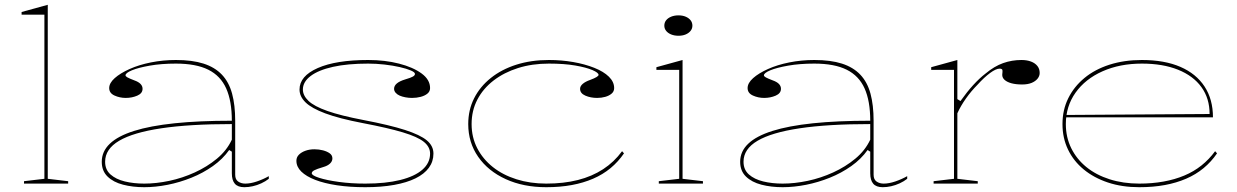

<svg xmlns="http://www.w3.org/2000/svg" viewBox="-20 -765 5156 800"><path d="M179 -20 264 -10V0H80V-10L165 -20V-704H70V-715L179 -745Z M713 -515Q781 -515 828 -500Q875 -485 904.5 -454Q934 -423 947 -375Q960 -327 960 -262V-37Q960 -17 972.5 -8.5Q985 0 1002 0Q1024 0 1050.5 -9Q1077 -18 1100 -31V-20Q1086 -9 1068.5 -1Q1051 7 1033 11Q1015 15 998 15Q971 15 958.5 0.5Q946 -14 946 -43Q946 -76 946 -92Q946 -108 946 -116.5Q946 -125 946 -133L935 -140Q908 -102 867 -73Q826 -44 777.5 -24.5Q729 -5 678.5 5Q628 15 581 15Q533 15 492.5 4.5Q452 -6 428 -29.5Q404 -53 404 -91Q404 -177 538.5 -219.5Q673 -262 946 -262Q946 -344 922.5 -396.5Q899 -449 848 -474.5Q797 -500 713 -500Q652 -500 604 -491.5Q556 -483 529.5 -472Q503 -461 503 -451Q503 -447 511 -442.5Q519 -438 540 -430Q574 -418 574 -395Q574 -376 552 -366.5Q530 -357 504 -357Q479 -357 457 -367Q435 -377 435 -398Q435 -419 458 -439.5Q481 -460 520 -477.5Q559 -495 609 -505Q659 -515 713 -515ZM946 -248Q770 -248 652.5 -230.5Q535 -213 476.5 -178.5Q418 -144 418 -91Q418 -58 440.5 -38Q463 -18 500 -9Q537 0 581 0Q631 0 685.5 -11.5Q740 -23 791.5 -46.5Q843 -70 884 -104Q925 -138 946 -183Z M1502 15Q1437 15 1384 7Q1331 -1 1293.5 -15.5Q1256 -30 1235.5 -50Q1215 -70 1215 -95Q1215 -110 1225.5 -120.5Q1236 -131 1253 -137Q1270 -143 1290 -143Q1309 -143 1326 -138.5Q1343 -134 1354 -126Q1365 -118 1365 -105Q1365 -93 1355 -83.5Q1345 -74 1327 -69Q1300 -61 1289.5 -55.5Q1279 -50 1279 -43Q1279 -34 1310 -24Q1341 -14 1392 -7Q1443 0 1502 0Q1587 0 1647.5 -15Q1708 -30 1740 -58Q1772 -86 1772 -125Q1772 -153 1746 -174Q1720 -195 1658.5 -213.5Q1597 -232 1492 -252Q1393 -271 1335.5 -292.5Q1278 -314 1253 -338.5Q1228 -363 1228 -392Q1228 -448 1304 -481.5Q1380 -515 1514 -515Q1584 -515 1642.5 -500Q1701 -485 1736.5 -459Q1772 -433 1772 -398Q1772 -384 1761 -375Q1750 -366 1733 -361.5Q1716 -357 1697 -357Q1683 -357 1669.5 -359.5Q1656 -362 1645.5 -366.5Q1635 -371 1628.5 -378.5Q1622 -386 1622 -395Q1622 -420 1668 -434Q1692 -441 1700.5 -446Q1709 -451 1709 -457Q1709 -464 1691.5 -471.5Q1674 -479 1645.5 -485.5Q1617 -492 1582.5 -496Q1548 -500 1514 -500Q1428 -500 1367.5 -486.5Q1307 -473 1274.5 -448.5Q1242 -424 1242 -392Q1242 -367 1265.5 -344.5Q1289 -322 1344.5 -302.5Q1400 -283 1494 -265Q1604 -244 1667.5 -223.5Q1731 -203 1758.5 -180Q1786 -157 1786 -125Q1786 -92 1767 -66Q1748 -40 1711.5 -22Q1675 -4 1622 5.5Q1569 15 1502 15Z M2256 15Q2161 15 2087.5 -18.5Q2014 -52 1972.5 -111.5Q1931 -171 1931 -248Q1931 -307 1955.5 -355.5Q1980 -404 2025 -440Q2070 -476 2131.5 -495.5Q2193 -515 2267 -515Q2320 -515 2368.5 -506.5Q2417 -498 2456 -482.5Q2495 -467 2517 -445.5Q2539 -424 2539 -398Q2539 -384 2528.5 -375Q2518 -366 2502 -361.5Q2486 -357 2468 -357Q2441 -357 2419 -366.5Q2397 -376 2397 -395Q2397 -406 2408 -415.5Q2419 -425 2439 -432Q2474 -445 2474 -453Q2474 -462 2448.5 -473Q2423 -484 2377 -492Q2331 -500 2267 -500Q2197 -500 2138.5 -481.5Q2080 -463 2036.5 -429.5Q1993 -396 1969 -350Q1945 -304 1945 -248Q1945 -193 1968.5 -147.5Q1992 -102 2033.5 -69Q2075 -36 2132 -18Q2189 0 2256 0Q2329 0 2388 -15Q2447 -30 2493 -60Q2539 -90 2572 -135L2580 -126Q2556 -91 2524 -64.5Q2492 -38 2451.5 -20.5Q2411 -3 2362.5 6Q2314 15 2256 15Z M2807 -616Q2790 -616 2776.5 -621.5Q2763 -627 2755.5 -636.5Q2748 -646 2748 -658Q2748 -671 2755.5 -680.5Q2763 -690 2776.5 -695.5Q2790 -701 2807 -701Q2824 -701 2837 -695.5Q2850 -690 2857.5 -680.5Q2865 -671 2865 -658Q2865 -646 2857.5 -636.5Q2850 -627 2837 -621.5Q2824 -616 2807 -616ZM2725 0V-10L2810 -20V-474H2715V-485L2824 -515V-20L2909 -10V0Z M3373 -515Q3441 -515 3488 -500Q3535 -485 3564.5 -454Q3594 -423 3607 -375Q3620 -327 3620 -262V-37Q3620 -17 3632.5 -8.5Q3645 0 3662 0Q3684 0 3710.5 -9Q3737 -18 3760 -31V-20Q3746 -9 3728.5 -1Q3711 7 3693 11Q3675 15 3658 15Q3631 15 3618.5 0.5Q3606 -14 3606 -43Q3606 -76 3606 -92Q3606 -108 3606 -116.5Q3606 -125 3606 -133L3595 -140Q3568 -102 3527 -73Q3486 -44 3437.5 -24.5Q3389 -5 3338.5 5Q3288 15 3241 15Q3193 15 3152.5 4.5Q3112 -6 3088 -29.5Q3064 -53 3064 -91Q3064 -177 3198.5 -219.5Q3333 -262 3606 -262Q3606 -344 3582.5 -396.5Q3559 -449 3508 -474.5Q3457 -500 3373 -500Q3312 -500 3264 -491.5Q3216 -483 3189.5 -472Q3163 -461 3163 -451Q3163 -447 3171 -442.5Q3179 -438 3200 -430Q3234 -418 3234 -395Q3234 -376 3212 -366.5Q3190 -357 3164 -357Q3139 -357 3117 -367Q3095 -377 3095 -398Q3095 -419 3118 -439.5Q3141 -460 3180 -477.5Q3219 -495 3269 -505Q3319 -515 3373 -515ZM3606 -248Q3430 -248 3312.5 -230.5Q3195 -213 3136.5 -178.5Q3078 -144 3078 -91Q3078 -58 3100.5 -38Q3123 -18 3160 -9Q3197 0 3241 0Q3291 0 3345.5 -11.5Q3400 -23 3451.5 -46.5Q3503 -70 3544 -104Q3585 -138 3606 -183Z M3870 0V-10L3955 -20V-474H3860V-485L3969 -515V-352L3982 -344Q4009 -382 4035 -410.5Q4061 -439 4087 -459Q4123 -489 4159.5 -502Q4196 -515 4236 -515Q4259 -515 4276 -508.5Q4293 -502 4302.5 -490Q4312 -478 4312 -461Q4312 -448 4303 -437Q4294 -426 4278 -419.5Q4262 -413 4239 -413Q4213 -413 4194.5 -418Q4176 -423 4166 -432Q4156 -441 4156 -453Q4156 -457 4156.5 -459.5Q4157 -462 4157 -465Q4157 -468 4157 -471Q4157 -479 4145 -479Q4130 -479 4105.5 -461Q4081 -443 4053 -412Q4027 -386 4005 -355Q3983 -324 3969 -293V-20L4054 -10V0Z M4738 -515Q4832 -515 4898 -486.5Q4964 -458 4999 -404.5Q5034 -351 5034 -276H4421V-286L5020 -290Q5020 -355 4986 -402Q4952 -449 4888.5 -474.5Q4825 -500 4738 -500Q4646 -500 4574 -468Q4502 -436 4461.5 -379Q4421 -322 4421 -248Q4421 -193 4443.5 -147.5Q4466 -102 4506.5 -69Q4547 -36 4603.5 -18Q4660 0 4727 0Q4781 0 4828 -8.5Q4875 -17 4914.5 -33.5Q4954 -50 4986 -75.5Q5018 -101 5043 -135L5051 -126Q5027 -91 4995 -64.5Q4963 -38 4922.5 -20.5Q4882 -3 4833.5 6Q4785 15 4727 15Q4655 15 4596.5 -4.5Q4538 -24 4495.5 -59Q4453 -94 4430 -142Q4407 -190 4407 -248Q4407 -307 4431 -355.5Q4455 -404 4498.5 -440Q4542 -476 4603 -495.5Q4664 -515 4738 -515Z"/></svg>

Font: Kalnia SemiExpanded Thin
Style: Regular
Weight: 250
Width: 6
Designer: Frida Medrano
Foundry: Frida Medrano
Version: Version 1.105